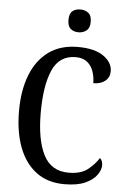

<svg xmlns="http://www.w3.org/2000/svg" viewBox="-61 -968 671 1022"><g transform="rotate(5 274.0 -457.0)"><path d="M322 10Q232 10 171 -36Q110 -82 79 -164.5Q48 -247 48 -358Q48 -468 80 -550Q112 -632 175 -678Q238 -724 331 -724Q421 -724 468.5 -690.5Q516 -657 516 -610Q516 -578 492.5 -558.5Q469 -539 429 -539Q429 -571 419 -601Q409 -631 386 -650Q363 -669 324 -669Q237 -669 200.5 -586.5Q164 -504 164 -358Q164 -214 205 -133.5Q246 -53 339 -53Q404 -53 440 -81Q476 -109 499 -145Q514 -133 514 -107Q514 -83 494.5 -55.5Q475 -28 433 -9Q391 10 322 10ZM327 -802Q301 -802 284.5 -816Q268 -830 268 -863Q268 -897 284.5 -910.5Q301 -924 327 -924Q351 -924 369 -910.5Q387 -897 387 -863Q387 -830 369 -816Q351 -802 327 -802Z"/></g></svg>

Font: Noto Serif Tamil Condensed Medium
Style: Italic
Weight: 500
Width: 3
Italic angle: -12°
Designer: Indian Type Foundry, Tom Grace, and the Monotype Design Team
Foundry: Monotype Imaging Inc.
Version: Version 2.003; ttfautohint (v1.8.4.7-5d5b)